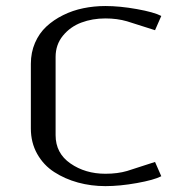

<svg xmlns="http://www.w3.org/2000/svg" viewBox="-20 -614 623 644"><path d="M333.5 10.3Q285.6 10.3 241.7 -1.7Q197.8 -13.7 161.9 -36.9Q126 -60.1 104.7 -97.9Q83.5 -135.7 83.5 -183.1V-399.9Q83.5 -438 97.4 -470.2Q111.3 -502.4 135.5 -524.9Q159.7 -547.4 191.7 -563.2Q223.6 -579.1 259.5 -586.4Q295.4 -593.8 333.5 -593.8Q381.8 -593.8 439.2 -583.5Q496.6 -573.2 521 -560.5L500 -512.7L406.2 -542.5Q373 -552.2 333.5 -552.2Q290 -552.2 252.9 -538.3Q215.8 -524.4 191.2 -494.4Q166.5 -464.4 166.5 -422.9V-160.6Q166.5 -100.1 216.3 -65.7Q266.1 -31.2 333.5 -31.2Q374.5 -31.2 406.2 -40.5L500 -70.8L521 -22.9Q496.6 -10.3 439.2 0Q381.8 10.3 333.5 10.3Z"/></svg>

Font: Resagnicto
Style: Regular
Weight: 500
Version: Version 0.9991